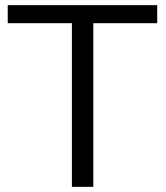

<svg xmlns="http://www.w3.org/2000/svg" viewBox="-20 -725 644 745"><path d="M259 0V-635H10V-705H590V-635H342V0Z"/></svg>

Font: Mulish ExtraLight
Style: Regular
Weight: 400
Version: Version 3.603